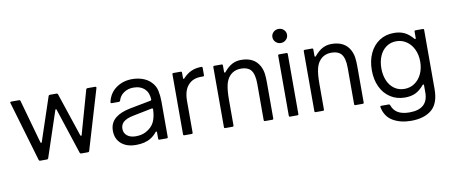

<svg xmlns="http://www.w3.org/2000/svg" viewBox="-81 -1116 3934 1679"><g transform="rotate(-10 1886.5 -276.5)"><path d="M196 0Q188 0 185 -8L28 -542L27 -545Q27 -553 37 -553H107Q116 -553 118 -545L226 -159Q229 -152 233 -152Q238 -152 239 -159L368 -545Q371 -553 380 -553H439Q448 -553 451 -545L580 -159Q583 -152 587 -152Q592 -152 593 -159L702 -545Q705 -553 713 -553H783Q788 -553 790.5 -550Q793 -547 792 -542L633 -8Q630 0 622 0H561Q552 0 549 -8L416 -413Q415 -420 410 -420Q407 -420 404 -413L269 -8Q266 0 257 0Z M868 -147Q868 -219 922 -261Q966 -296 1049 -313L1237 -349Q1246 -351 1246 -360Q1243 -419 1212 -450Q1174 -488 1110 -488Q1061 -488 1024.5 -463Q988 -438 976 -396Q973 -387 965 -387H900Q889 -387 891 -398Q908 -476 969 -519.5Q1030 -563 1111 -563Q1160 -563 1202 -548.5Q1244 -534 1273 -506Q1311 -470 1321 -423Q1331 -376 1331 -326V-10Q1331 0 1321 0H1256Q1246 0 1246 -10V-67Q1246 -75 1241 -75Q1237 -75 1234 -71Q1209 -40 1179 -22Q1128 10 1048 10Q965 10 916.5 -32Q868 -74 868 -147ZM1146 -84Q1200 -112 1222.5 -157Q1245 -202 1247 -271Q1247 -276 1244 -278.5Q1241 -281 1236 -280L1067 -246Q1005 -234 976 -207Q953 -184 953 -149Q953 -111 981.5 -88Q1010 -65 1058 -65Q1109 -65 1146 -84Z M1477 0Q1467 0 1467 -10V-543Q1467 -553 1477 -553H1542Q1552 -553 1552 -543V-495Q1552 -487 1557 -487Q1561 -487 1564 -491Q1599 -529 1638.5 -546Q1678 -563 1727 -563Q1737 -563 1737 -553V-488Q1737 -478 1727 -478H1708Q1641 -478 1601 -438Q1552 -391 1552 -291V-10Q1552 0 1542 0Z M1840 0Q1830 0 1830 -10V-543Q1830 -553 1840 -553H1905Q1915 -553 1915 -543V-486Q1915 -478 1920 -478Q1924 -478 1927 -482Q1964 -526 2000 -544.5Q2036 -563 2079 -563Q2196 -563 2242 -476Q2259 -443 2263.5 -408.5Q2268 -374 2268 -333V-10Q2268 0 2258 0H2193Q2183 0 2183 -10V-333Q2183 -421 2151 -457Q2123 -488 2066 -488Q2003 -488 1965 -447Q1938 -419 1926.5 -370Q1915 -321 1915 -236V-10Q1915 0 1905 0Z M2416 0Q2406 0 2406 -10V-543Q2406 -553 2416 -553H2481Q2491 -553 2491 -543V-10Q2491 0 2481 0ZM2384 -711Q2384 -737 2403 -755Q2422 -773 2449 -773Q2476 -773 2495 -755Q2514 -737 2514 -711Q2514 -685 2495 -666.5Q2476 -648 2449 -648Q2422 -648 2403 -666.5Q2384 -685 2384 -711Z M2643 0Q2633 0 2633 -10V-543Q2633 -553 2643 -553H2708Q2718 -553 2718 -543V-486Q2718 -478 2723 -478Q2727 -478 2730 -482Q2767 -526 2803 -544.5Q2839 -563 2882 -563Q2999 -563 3045 -476Q3062 -443 3066.5 -408.5Q3071 -374 3071 -333V-10Q3071 0 3061 0H2996Q2986 0 2986 -10V-333Q2986 -421 2954 -457Q2926 -488 2869 -488Q2806 -488 2768 -447Q2741 -419 2729.5 -370Q2718 -321 2718 -236V-10Q2718 0 2708 0Z M3208 56V54Q3208 45 3217 45H3284Q3293 45 3295 53Q3310 99 3348.5 122Q3387 145 3452 145Q3617 145 3617 -3V-67Q3617 -75 3612 -75Q3608 -75 3605 -71Q3567 -26 3528 -8Q3489 10 3436 10Q3363 10 3307 -26Q3251 -62 3220.5 -126.5Q3190 -191 3190 -274Q3190 -359 3220.5 -424.5Q3251 -490 3306.5 -526.5Q3362 -563 3435 -563Q3489 -563 3528 -544.5Q3567 -526 3605 -482Q3608 -478 3612 -478Q3617 -478 3617 -486V-543Q3617 -553 3627 -553H3692Q3702 -553 3702 -543V-19Q3702 109 3636 164.5Q3570 220 3453 220Q3361 220 3293.5 181.5Q3226 143 3208 56ZM3620 -277Q3620 -337 3597.5 -385Q3575 -433 3534.5 -460.5Q3494 -488 3444 -488Q3393 -488 3354.5 -460.5Q3316 -433 3295.5 -385Q3275 -337 3275 -277Q3275 -216 3295.5 -168Q3316 -120 3354.5 -92.5Q3393 -65 3444 -65Q3495 -65 3535 -92.5Q3575 -120 3597.5 -168Q3620 -216 3620 -277Z"/></g></svg>

Font: Open Sauce Two
Style: Regular
Weight: 400
Designer: Alfredo Marco Pradil
Foundry: Creative Sauce Fz LLC
Version: Version 1.477